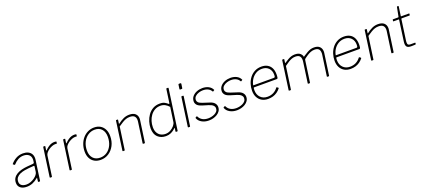

<svg xmlns="http://www.w3.org/2000/svg" viewBox="63 -1977 7081 3223"><g transform="rotate(-20 3603.5 -366.0)"><path d="M382 -70Q335 -30 285.5 -10Q236 10 181 10Q109 10 68.5 -23Q28 -56 28 -113Q28 -164 51.5 -199.5Q75 -235 114 -257.5Q153 -280 201.5 -292Q250 -304 300 -308L406 -317Q425 -319 427 -333L431 -364Q432 -370 432.5 -376Q433 -382 433 -388Q433 -441 398 -471.5Q363 -502 303 -502Q251 -502 206.5 -478Q162 -454 121 -408Q118 -405 116 -405Q114 -405 111 -407L89 -422Q87 -424 86.5 -426.5Q86 -429 89 -433Q127 -479 182 -509.5Q237 -540 307 -540Q359 -540 396 -522.5Q433 -505 453 -473Q473 -441 473 -396Q473 -389 472.5 -381.5Q472 -374 471 -366L421 -9Q420 -3 418 -1.5Q416 0 411 0H393Q389 0 386 -2.5Q383 -5 384 -10L391 -71Q391 -81 382 -70ZM417 -267Q418 -275 415.5 -278Q413 -281 406 -280L316 -273Q281 -270 238.5 -262.5Q196 -255 158 -239Q120 -223 95.5 -193.5Q71 -164 71 -118Q71 -75 102.5 -51.5Q134 -28 189 -28Q227 -28 264 -42Q301 -56 332 -78Q364 -101 382.5 -125.5Q401 -150 404 -172Z M602 0Q598 0 595 -3Q592 -6 593 -10L665 -522Q666 -527 667.5 -528.5Q669 -530 673 -530H694Q699 -530 701 -528Q703 -526 702 -521L692 -455Q691 -450 694 -449.5Q697 -449 701 -453Q734 -486 762.5 -505Q791 -524 817.5 -532Q844 -540 870 -540Q890 -540 898 -537Q906 -534 905 -529L901 -503Q901 -501 900.5 -500Q900 -499 898 -499Q894 -499 887 -499.5Q880 -500 868 -500Q844 -500 813.5 -488.5Q783 -477 754.5 -457.5Q726 -438 706 -413.5Q686 -389 683 -364L633 -8Q632 -4 630.5 -2Q629 0 624 0H602Z M958 0Q954 0 951 -3Q948 -6 949 -10L1021 -522Q1022 -527 1023.5 -528.5Q1025 -530 1029 -530H1050Q1055 -530 1057 -528Q1059 -526 1058 -521L1048 -455Q1047 -450 1050 -449.5Q1053 -449 1057 -453Q1090 -486 1118.5 -505Q1147 -524 1173.5 -532Q1200 -540 1226 -540Q1246 -540 1254 -537Q1262 -534 1261 -529L1257 -503Q1257 -501 1256.5 -500Q1256 -499 1254 -499Q1250 -499 1243 -499.5Q1236 -500 1224 -500Q1200 -500 1169.5 -488.5Q1139 -477 1110.5 -457.5Q1082 -438 1062 -413.5Q1042 -389 1039 -364L989 -8Q988 -4 986.5 -2Q985 0 980 0H958Z M1502 10Q1437 10 1389.5 -17.5Q1342 -45 1317 -95Q1292 -145 1292 -211Q1292 -282 1314 -342Q1336 -402 1375 -446.5Q1414 -491 1466 -515.5Q1518 -540 1577 -540Q1642 -540 1688.5 -511.5Q1735 -483 1760 -432Q1785 -381 1785 -313Q1785 -219 1747 -146Q1709 -73 1645 -31.5Q1581 10 1502 10ZM1506 -28Q1574 -28 1627.5 -64.5Q1681 -101 1712 -165.5Q1743 -230 1743 -315Q1743 -401 1699 -451.5Q1655 -502 1575 -502Q1508 -502 1453 -465Q1398 -428 1366 -363Q1334 -298 1334 -214Q1334 -129 1379.5 -78.5Q1425 -28 1506 -28Z M1902 0Q1898 0 1895 -3Q1892 -6 1893 -10L1965 -522Q1966 -527 1967.5 -528.5Q1969 -530 1973 -530H1994Q1999 -530 2001 -528Q2003 -526 2002 -521L1993 -459Q1992 -449 2000 -455Q2053 -496 2102 -518Q2151 -540 2205 -540Q2278 -540 2314 -506.5Q2350 -473 2350 -418Q2350 -412 2349.5 -405.5Q2349 -399 2348 -392L2294 -9Q2293 -4 2291.5 -2Q2290 0 2285 0H2263Q2259 0 2256 -3Q2253 -6 2254 -10L2306 -378Q2307 -386 2307.5 -393.5Q2308 -401 2308 -408Q2308 -453 2283 -477.5Q2258 -502 2202 -502Q2166 -502 2134.5 -491.5Q2103 -481 2069 -460.5Q2035 -440 1990 -409L1933 -8Q1932 -4 1930.5 -2Q1929 0 1924 0H1902Z M2851 0Q2846 0 2843 -3.5Q2840 -7 2841 -12L2849 -63Q2851 -71 2848 -71Q2845 -71 2838 -64Q2829 -56 2806.5 -38Q2784 -20 2748.5 -5Q2713 10 2665 10Q2579 10 2522.5 -43Q2466 -96 2466 -201Q2466 -259 2484 -318.5Q2502 -378 2537.5 -428.5Q2573 -479 2626.5 -509.5Q2680 -540 2751 -540Q2807 -540 2838.5 -521.5Q2870 -503 2890 -485Q2899 -478 2902.5 -481Q2906 -484 2907 -494L2941 -733Q2942 -738 2943.5 -740Q2945 -742 2950 -742H2973Q2981 -742 2981 -732L2879 -11Q2878 -4 2876 -2Q2874 0 2867 0ZM2899 -427Q2868 -463 2831.5 -482.5Q2795 -502 2750 -502Q2692 -502 2647 -476.5Q2602 -451 2571 -408Q2540 -365 2524 -313Q2508 -261 2508 -207Q2508 -146 2530.5 -106Q2553 -66 2590 -47Q2627 -28 2672 -28Q2721 -28 2762.5 -51.5Q2804 -75 2831 -108Q2858 -141 2862 -171Z M3101 -11Q3100 -4 3098.5 -2Q3097 0 3089 0H3072Q3065 0 3062.5 -2.5Q3060 -5 3061 -11L3133 -521Q3134 -527 3135.5 -528.5Q3137 -530 3142 -530H3164Q3169 -530 3171.5 -527.5Q3174 -525 3173 -519ZM3197 -659Q3196 -652 3194 -648Q3192 -644 3184 -644H3157Q3150 -644 3148 -648.5Q3146 -653 3147 -659L3157 -730Q3159 -742 3170 -742H3196Q3201 -742 3204.5 -738Q3208 -734 3207 -728Z M3434 10Q3361 10 3307 -21.5Q3253 -53 3236 -103Q3233 -110 3238 -113L3261 -126Q3264 -128 3266.5 -126.5Q3269 -125 3270 -122Q3290 -78 3332 -53Q3374 -28 3436 -28Q3460 -28 3490.5 -34Q3521 -40 3549 -53.5Q3577 -67 3595.5 -89Q3614 -111 3614 -144Q3614 -173 3589.5 -196.5Q3565 -220 3510 -236L3411 -266Q3347 -286 3323.5 -314.5Q3300 -343 3300 -376Q3300 -428 3330.5 -464.5Q3361 -501 3409 -520.5Q3457 -540 3511 -540Q3573 -540 3620 -516Q3667 -492 3689 -446Q3691 -443 3690 -441Q3689 -439 3686 -437L3665 -424Q3663 -423 3660.5 -424Q3658 -425 3656 -428Q3637 -463 3599.5 -482.5Q3562 -502 3508 -502Q3474 -502 3435 -490Q3396 -478 3369 -452.5Q3342 -427 3342 -387Q3342 -365 3359.5 -345Q3377 -325 3427 -308L3556 -266Q3606 -250 3631 -219.5Q3656 -189 3656 -151Q3656 -111 3636 -81Q3616 -51 3583 -30.5Q3550 -10 3511 0Q3472 10 3434 10Z M3935 10Q3862 10 3808 -21.5Q3754 -53 3737 -103Q3734 -110 3739 -113L3762 -126Q3765 -128 3767.5 -126.5Q3770 -125 3771 -122Q3791 -78 3833 -53Q3875 -28 3937 -28Q3961 -28 3991.5 -34Q4022 -40 4050 -53.5Q4078 -67 4096.5 -89Q4115 -111 4115 -144Q4115 -173 4090.5 -196.5Q4066 -220 4011 -236L3912 -266Q3848 -286 3824.5 -314.5Q3801 -343 3801 -376Q3801 -428 3831.5 -464.5Q3862 -501 3910 -520.5Q3958 -540 4012 -540Q4074 -540 4121 -516Q4168 -492 4190 -446Q4192 -443 4191 -441Q4190 -439 4187 -437L4166 -424Q4164 -423 4161.5 -424Q4159 -425 4157 -428Q4138 -463 4100.5 -482.5Q4063 -502 4009 -502Q3975 -502 3936 -490Q3897 -478 3870 -452.5Q3843 -427 3843 -387Q3843 -365 3860.5 -345Q3878 -325 3928 -308L4057 -266Q4107 -250 4132 -219.5Q4157 -189 4157 -151Q4157 -111 4137 -81Q4117 -51 4084 -30.5Q4051 -10 4012 0Q3973 10 3935 10Z M4492 10Q4428 10 4380.5 -17.5Q4333 -45 4307.5 -94.5Q4282 -144 4282 -211Q4282 -273 4300.5 -331.5Q4319 -390 4355.5 -437Q4392 -484 4445 -512Q4498 -540 4566 -540Q4628 -540 4672 -515.5Q4716 -491 4739.5 -444.5Q4763 -398 4763 -331Q4763 -317 4762 -302.5Q4761 -288 4759 -272Q4758 -265 4753 -259.5Q4748 -254 4740 -254H4334Q4328 -254 4325 -246.5Q4322 -239 4322 -208Q4322 -126 4370 -77Q4418 -28 4494 -28Q4555 -28 4602 -52.5Q4649 -77 4683 -123Q4687 -127 4689.5 -126.5Q4692 -126 4694 -124L4715 -109Q4720 -106 4717 -98Q4689 -62 4654.5 -38Q4620 -14 4579.5 -2Q4539 10 4492 10ZM4702 -290Q4713 -290 4718.5 -298Q4724 -306 4724 -339Q4724 -413 4680 -457.5Q4636 -502 4563 -502Q4497 -502 4447.5 -470Q4398 -438 4368.5 -389Q4339 -340 4332 -290Z M4871 0Q4867 0 4864 -3Q4861 -6 4862 -10L4934 -522Q4935 -527 4936.5 -528.5Q4938 -530 4942 -530H4963Q4968 -530 4970 -528Q4972 -526 4971 -521L4963 -464Q4962 -455 4968 -459Q5009 -486 5040 -504Q5071 -522 5100.5 -531Q5130 -540 5164 -540Q5228 -540 5259 -512Q5290 -484 5294 -452Q5295 -448 5299.5 -451.5Q5304 -455 5309 -459Q5350 -486 5381.5 -504Q5413 -522 5442 -531Q5471 -540 5505 -540Q5573 -540 5606.5 -506.5Q5640 -473 5640 -419Q5640 -412 5639.5 -405.5Q5639 -399 5638 -392L5584 -9Q5583 -4 5581.5 -2Q5580 0 5575 0H5553Q5542 0 5544 -10L5596 -378Q5598 -386 5598 -394.5Q5598 -403 5598 -410Q5598 -454 5575.5 -478Q5553 -502 5502 -502Q5465 -502 5431.5 -488.5Q5398 -475 5370 -456.5Q5342 -438 5320 -422Q5310 -415 5304.5 -409Q5299 -403 5297 -392L5243 -9Q5242 -4 5240 -2Q5238 0 5234 0H5212Q5208 0 5205 -3Q5202 -6 5203 -10L5255 -378Q5263 -437 5241.5 -469.5Q5220 -502 5161 -502Q5127 -502 5097 -491.5Q5067 -481 5034.5 -460.5Q5002 -440 4959 -409L4902 -8Q4901 -4 4899.5 -2Q4898 0 4893 0H4871Z M5966 10Q5902 10 5854.5 -17.5Q5807 -45 5781.5 -94.5Q5756 -144 5756 -211Q5756 -273 5774.5 -331.5Q5793 -390 5829.5 -437Q5866 -484 5919 -512Q5972 -540 6040 -540Q6102 -540 6146 -515.5Q6190 -491 6213.5 -444.5Q6237 -398 6237 -331Q6237 -317 6236 -302.5Q6235 -288 6233 -272Q6232 -265 6227 -259.5Q6222 -254 6214 -254H5808Q5802 -254 5799 -246.5Q5796 -239 5796 -208Q5796 -126 5844 -77Q5892 -28 5968 -28Q6029 -28 6076 -52.5Q6123 -77 6157 -123Q6161 -127 6163.5 -126.5Q6166 -126 6168 -124L6189 -109Q6194 -106 6191 -98Q6163 -62 6128.5 -38Q6094 -14 6053.5 -2Q6013 10 5966 10ZM6176 -290Q6187 -290 6192.5 -298Q6198 -306 6198 -339Q6198 -413 6154 -457.5Q6110 -502 6037 -502Q5971 -502 5921.5 -470Q5872 -438 5842.5 -389Q5813 -340 5806 -290Z M6345 0Q6341 0 6338 -3Q6335 -6 6336 -10L6408 -522Q6409 -527 6410.5 -528.5Q6412 -530 6416 -530H6437Q6442 -530 6444 -528Q6446 -526 6445 -521L6436 -459Q6435 -449 6443 -455Q6496 -496 6545 -518Q6594 -540 6648 -540Q6721 -540 6757 -506.5Q6793 -473 6793 -418Q6793 -412 6792.5 -405.5Q6792 -399 6791 -392L6737 -9Q6736 -4 6734.5 -2Q6733 0 6728 0H6706Q6702 0 6699 -3Q6696 -6 6697 -10L6749 -378Q6750 -386 6750.5 -393.5Q6751 -401 6751 -408Q6751 -453 6726 -477.5Q6701 -502 6645 -502Q6609 -502 6577.5 -491.5Q6546 -481 6512 -460.5Q6478 -440 6433 -409L6376 -8Q6375 -4 6373.5 -2Q6372 0 6367 0H6345Z M7049 0Q6999 0 6977.5 -19Q6956 -38 6956 -81Q6956 -90 6957 -100Q6958 -110 6959 -120L7010 -489Q7011 -493 7010 -494Q7009 -495 7005 -495H6912Q6906 -495 6906 -502L6910 -525Q6910 -528 6911 -529Q6912 -530 6915 -530H7009Q7012 -530 7014.5 -532.5Q7017 -535 7017 -538L7049 -701Q7050 -710 7059 -710H7073Q7078 -710 7079.5 -707Q7081 -704 7080 -698L7057 -536Q7056 -532 7057 -531Q7058 -530 7062 -530H7201Q7204 -530 7206 -528Q7208 -526 7207 -523L7204 -500Q7203 -497 7202.5 -496Q7202 -495 7198 -495H7059Q7052 -495 7050 -487L6999 -123Q6998 -113 6997 -105Q6996 -97 6996 -89Q6996 -55 7009.5 -45Q7023 -35 7048 -35H7127Q7131 -35 7133 -33Q7135 -31 7135 -27L7132 -10Q7131 -6 7127 -3Q7120 -2 7104 -1.5Q7088 -1 7072 -0.5Q7056 0 7049 0Z"/></g></svg>

Font: Libre Franklin Thin
Style: Italic
Weight: 100
Italic angle: -8°
Designer: Pablo Impallari, Rodrigo Fuenzalida, Nhung Nguyen
Foundry: Impallari Type
Version: Version 3.000